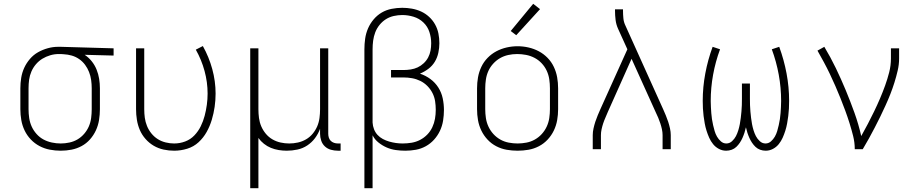

<svg xmlns="http://www.w3.org/2000/svg" viewBox="-20 -784 4840 1009"><path d="M299 8Q270 8 241.5 2.5Q213 -3 187.5 -16.5Q162 -30 142 -51Q122 -72 109.5 -98Q97 -124 92 -152.5Q87 -181 87 -210V-320Q87 -348 91.5 -375.5Q96 -403 107.5 -428Q119 -453 137.5 -474.5Q156 -496 180 -509.5Q204 -523 231 -530.5Q258 -538 285 -538Q289 -538 292.5 -538Q296 -538 300 -538L577 -530V-492L425 -496Q446 -482 462 -462Q478 -442 487.5 -418.5Q497 -395 501 -370Q505 -345 505 -320V-210Q505 -182 500.5 -153.5Q496 -125 484 -99Q472 -73 453 -51.5Q434 -30 409 -16.5Q384 -3 356 2.5Q328 8 299 8ZM299 -30Q322 -30 345 -35Q368 -40 387.5 -51.5Q407 -63 422.5 -81Q438 -99 447 -120Q456 -141 459 -164Q462 -187 462 -210V-320Q462 -342 459 -363.5Q456 -385 448 -405.5Q440 -426 427 -443.5Q414 -461 396 -473.5Q378 -486 357 -492Q336 -498 314 -499L300 -500Q297 -500 294 -500Q291 -500 288 -500Q266 -500 244 -493.5Q222 -487 203 -475.5Q184 -464 169 -446.5Q154 -429 145 -408Q136 -387 133 -365Q130 -343 130 -320V-210Q130 -187 133.5 -163.5Q137 -140 146.5 -119Q156 -98 172 -80Q188 -62 208.5 -51Q229 -40 252.5 -35Q276 -30 299 -30Z M895 8Q867 8 839.5 2Q812 -4 788 -18Q764 -32 745 -53.5Q726 -75 715 -100.5Q704 -126 699.5 -154Q695 -182 695 -210V-530H738V-210Q738 -187 741 -165Q744 -143 752.5 -122Q761 -101 775.5 -83Q790 -65 809 -53Q828 -41 850.5 -35.5Q873 -30 895 -30Q925 -30 953 -40.5Q981 -51 1001.5 -72.5Q1022 -94 1035 -120.5Q1048 -147 1055.5 -175.5Q1063 -204 1067 -233.5Q1071 -263 1071 -292Q1071 -352 1055 -411Q1039 -470 1009 -523L1046 -542Q1078 -485 1095.5 -421Q1113 -357 1113 -292Q1113 -257 1108 -222.5Q1103 -188 1093 -154.5Q1083 -121 1066 -90.5Q1049 -60 1023.5 -36.5Q998 -13 964 -2.5Q930 8 895 8Z M1295 205V-530H1338V-210Q1338 -187 1341 -164Q1344 -141 1353 -120Q1362 -99 1377 -81Q1392 -63 1412 -51.5Q1432 -40 1454.5 -35Q1477 -30 1500 -30Q1523 -30 1545.5 -35Q1568 -40 1588 -51.5Q1608 -63 1623 -81Q1638 -99 1647 -120Q1656 -141 1659 -164Q1662 -187 1662 -210V-530H1705V-81Q1705 -71 1708 -61Q1711 -51 1718 -44Q1725 -37 1735 -33.5Q1745 -30 1756 -30H1770V8H1756Q1737 8 1719 3Q1701 -2 1687.5 -14.5Q1674 -27 1668 -45Q1662 -63 1662 -81V-107Q1652 -80 1635 -57.5Q1618 -35 1594.5 -19.5Q1571 -4 1543 2Q1515 8 1487 8Q1466 8 1444.5 4.5Q1423 1 1403.5 -7Q1384 -15 1367 -28.5Q1350 -42 1338 -59V205Z M1895 205V-525Q1895 -553 1899 -581Q1903 -609 1914 -634.5Q1925 -660 1943.5 -682Q1962 -704 1986 -718Q2010 -732 2038 -737.5Q2066 -743 2094 -743Q2119 -743 2144.5 -738.5Q2170 -734 2193 -723.5Q2216 -713 2235 -695.5Q2254 -678 2266.5 -655.5Q2279 -633 2284 -608Q2289 -583 2289 -557Q2289 -532 2283.5 -506.5Q2278 -481 2265 -459.5Q2252 -438 2231.5 -422.5Q2211 -407 2187 -397Q2217 -387 2242 -368.5Q2267 -350 2283.5 -324Q2300 -298 2306.5 -267.5Q2313 -237 2313 -206Q2313 -178 2308.5 -150Q2304 -122 2292 -96.5Q2280 -71 2261 -50Q2242 -29 2217.5 -15.5Q2193 -2 2165.5 3Q2138 8 2110 8Q2085 8 2060 4.5Q2035 1 2012 -9Q1989 -19 1969 -35Q1949 -51 1938 -73V205ZM2096 -30Q2120 -30 2143.5 -34Q2167 -38 2188 -49Q2209 -60 2225.5 -77Q2242 -94 2252 -115.5Q2262 -137 2266 -160Q2270 -183 2270 -207Q2270 -230 2266.5 -252.5Q2263 -275 2252.5 -295.5Q2242 -316 2225.5 -332.5Q2209 -349 2188.5 -359Q2168 -369 2145.5 -373Q2123 -377 2100 -377H2035V-416H2100Q2119 -416 2138.5 -419Q2158 -422 2175 -430Q2192 -438 2206.5 -451.5Q2221 -465 2230 -482Q2239 -499 2242.5 -518Q2246 -537 2246 -557Q2246 -587 2236.5 -616Q2227 -645 2205 -666Q2183 -687 2153.5 -696Q2124 -705 2094 -705Q2072 -705 2049.5 -700Q2027 -695 2008 -683Q1989 -671 1974.5 -653Q1960 -635 1952 -614Q1944 -593 1941 -570.5Q1938 -548 1938 -525V-146V-140Q1939 -122 1945.5 -105Q1952 -88 1964 -75Q1976 -62 1992 -53.5Q2008 -45 2025.5 -40Q2043 -35 2060.5 -32.5Q2078 -30 2096 -30Z M2700 8Q2671 8 2642.5 3Q2614 -2 2588 -15.5Q2562 -29 2542 -50.5Q2522 -72 2509.5 -98Q2497 -124 2492 -152.5Q2487 -181 2487 -210V-320Q2487 -349 2492 -377.5Q2497 -406 2509.5 -432.5Q2522 -459 2542.5 -480Q2563 -501 2588.5 -514.5Q2614 -528 2642.5 -534.5Q2671 -541 2700 -541Q2729 -541 2757.5 -534.5Q2786 -528 2811.5 -514.5Q2837 -501 2857.5 -480Q2878 -459 2890.5 -432.5Q2903 -406 2908 -377.5Q2913 -349 2913 -320V-210Q2913 -181 2908 -152.5Q2903 -124 2890.5 -98Q2878 -72 2858 -50.5Q2838 -29 2812 -15.5Q2786 -2 2757.5 3Q2729 8 2700 8ZM2700 -30Q2723 -30 2746.5 -34.5Q2770 -39 2790.5 -50.5Q2811 -62 2827 -79.5Q2843 -97 2853 -118.5Q2863 -140 2866.5 -163.5Q2870 -187 2870 -210V-320Q2870 -344 2866.5 -367.5Q2863 -391 2853 -412.5Q2843 -434 2826.5 -451.5Q2810 -469 2789 -480Q2768 -491 2744.5 -495.5Q2721 -500 2698 -500Q2674 -500 2651 -495Q2628 -490 2608 -478.5Q2588 -467 2572 -449.5Q2556 -432 2546.5 -411Q2537 -390 2533.5 -366.5Q2530 -343 2530 -320V-210Q2530 -187 2533.5 -163.5Q2537 -140 2547 -118.5Q2557 -97 2573 -79.5Q2589 -62 2609.5 -50.5Q2630 -39 2653.5 -34.5Q2677 -30 2700 -30ZM2693 -599 2664 -621 2782 -764 2818 -736Z M3095 0V-74Q3095 -91 3099 -109Q3103 -127 3108.5 -144Q3114 -161 3121 -177.5Q3128 -194 3135 -210L3277 -525L3228 -633Q3218 -655 3215 -679.5Q3212 -704 3212 -728V-735H3254V-728Q3254 -708 3256 -687.5Q3258 -667 3267 -649L3465 -210Q3472 -194 3479 -177.5Q3486 -161 3491.5 -144Q3497 -127 3501 -109Q3505 -91 3505 -74V0H3462V-74Q3462 -89 3458.5 -105Q3455 -121 3450 -136Q3445 -151 3439 -165.5Q3433 -180 3426 -194L3299 -475L3174 -195Q3168 -180 3161.5 -165.5Q3155 -151 3150 -136Q3145 -121 3141.5 -105Q3138 -89 3138 -74V0Z M3796 8Q3776 8 3758 -1.5Q3740 -11 3727.5 -26.5Q3715 -42 3707 -60Q3699 -78 3693 -97Q3687 -116 3683.5 -135.5Q3680 -155 3677.5 -174.5Q3675 -194 3674 -214Q3673 -234 3673 -254Q3673 -326 3686.5 -398Q3700 -470 3725 -538L3764 -525Q3740 -460 3727.5 -391.5Q3715 -323 3715 -253Q3715 -237 3716 -221Q3717 -205 3718 -189.5Q3719 -174 3721.5 -158Q3724 -142 3727.5 -126.5Q3731 -111 3735.5 -95.5Q3740 -80 3748 -66Q3756 -52 3768.5 -41Q3781 -30 3797 -30Q3814 -30 3827 -42Q3840 -54 3847.5 -68.5Q3855 -83 3860 -99.5Q3865 -116 3868 -132Q3871 -148 3873 -165Q3875 -182 3876.5 -198.5Q3878 -215 3878.5 -231.5Q3879 -248 3879 -265V-345H3921V-265Q3921 -248 3921.5 -231.5Q3922 -215 3923.5 -198.5Q3925 -182 3927 -165Q3929 -148 3932 -132Q3935 -116 3940 -99.5Q3945 -83 3952.5 -68.5Q3960 -54 3973 -42Q3986 -30 4003 -30Q4019 -30 4031.5 -41Q4044 -52 4052 -66Q4060 -80 4064.5 -95.5Q4069 -111 4072.5 -126.5Q4076 -142 4078.5 -158Q4081 -174 4082 -189.5Q4083 -205 4084 -221Q4085 -237 4085 -253Q4085 -323 4072.5 -391.5Q4060 -460 4036 -525L4075 -538Q4100 -470 4113.5 -398Q4127 -326 4127 -254Q4127 -234 4126 -214Q4125 -194 4122.5 -174.5Q4120 -155 4116.5 -135.5Q4113 -116 4107 -97Q4101 -78 4093 -60Q4085 -42 4072.5 -26.5Q4060 -11 4042 -1.5Q4024 8 4004 8Q3989 8 3975 3Q3961 -2 3950.5 -12Q3940 -22 3932 -34Q3924 -46 3918 -59.5Q3912 -73 3907.5 -87Q3903 -101 3900 -115Q3897 -101 3892.5 -87Q3888 -73 3882 -59.5Q3876 -46 3868 -34Q3860 -22 3849.5 -12Q3839 -2 3825 3Q3811 8 3796 8Z M4472 0Q4472 -35 4463.5 -69Q4455 -103 4444.5 -136.5Q4434 -170 4422 -202.5Q4410 -235 4397 -267.5Q4384 -300 4370 -332Q4356 -364 4341 -395.5Q4326 -427 4309.5 -457.5Q4293 -488 4276 -518L4312 -538Q4345 -483 4372.5 -426Q4400 -369 4424.5 -310Q4449 -251 4470.5 -191Q4492 -131 4506 -69Q4524 -101 4541 -133.5Q4558 -166 4574 -199Q4590 -232 4604.5 -266Q4619 -300 4631.5 -334.5Q4644 -369 4653 -404.5Q4662 -440 4662 -477V-530H4705V-477Q4705 -445 4697.5 -413Q4690 -381 4680.5 -350.5Q4671 -320 4659 -289.5Q4647 -259 4633.5 -229.5Q4620 -200 4606 -171Q4592 -142 4577 -113.5Q4562 -85 4546.5 -56.5Q4531 -28 4514 0Z"/></svg>

Font: Iosevka Curly XLtEx
Style: Regular
Weight: 200
Width: 7
Monospace: yes
Designer: Belleve Invis
Foundry: Belleve Invis
Version: Version 11.1.0; ttfautohint (v1.8.3)